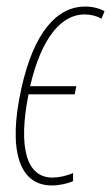

<svg xmlns="http://www.w3.org/2000/svg" viewBox="-20 -556 339 586"><path d="M138 10C162 10 187 4 203 -3V-28C184 -19 158 -14 140 -14C60 -14 35 -107 67 -268H208L213 -293H72C107 -444 169 -512 238 -512C257 -512 276 -507 290 -499L299 -522C282 -531 262 -536 240 -536C154 -536 83 -458 45 -285C4 -100 37 10 138 10Z"/></svg>

Font: Noto Sans ExtraCondensed Thin
Style: Italic
Weight: 100
Width: 2
Italic angle: -12°
Designer: Monotype Design Team
Foundry: Monotype Imaging Inc.
Version: Version 2.013